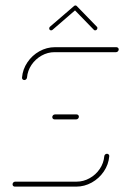

<svg xmlns="http://www.w3.org/2000/svg" viewBox="-20 -694 461 714"><path d="M377.8 -122.2Q381.5 -122.2 384.1 -119.6Q386.7 -117 386.3 -113Q383.7 -82.2 366.1 -56.3Q348.5 -30.4 321.3 -15.2Q294.1 0 263.3 0H35.2Q31.5 0 29.1 -2.4Q26.7 -4.8 26.7 -8.5Q26.7 -12.6 29.6 -15.6Q32.6 -18.5 36.7 -18.5H264.8Q290.4 -18.5 313.3 -31.3Q336.3 -44.1 350.9 -65.7Q365.6 -87.4 367.8 -113Q368.1 -116.7 370.9 -119.4Q373.7 -122.2 377.8 -122.2ZM273.3 -260Q273.3 -255.9 270.4 -253Q267.4 -250 263.3 -250H183Q179.3 -250 176.9 -252.4Q174.4 -254.8 174.4 -258.5Q174.4 -262.6 177.4 -265.6Q180.4 -268.5 184.4 -268.5H264.8Q268.5 -268.5 270.9 -266.1Q273.3 -263.7 273.3 -260ZM70.4 -396.3Q66.7 -396.3 64.1 -398.9Q61.5 -401.5 61.9 -405.6Q64.4 -436.3 81.9 -462.2Q99.3 -488.1 126.5 -503.3Q153.7 -518.5 184.4 -518.5H413Q416.3 -518.5 418.9 -516.1Q421.5 -513.7 421.5 -510.4Q421.5 -506.3 418.5 -503.1Q415.6 -500 411.5 -500H183Q157.4 -500 134.6 -487.2Q111.9 -474.4 97.2 -452.8Q82.6 -431.1 80.4 -405.6Q80 -401.9 77.2 -399.1Q74.4 -396.3 70.4 -396.3ZM260.4 -673.7Q263.3 -673.7 265.4 -671.7Q267.4 -669.6 267.4 -666.7Q267.4 -663 264.8 -660.4L175.6 -583.3Q173 -581.1 170 -581.1Q167 -581.1 165 -583.1Q163 -585.2 163 -588.1Q163 -591.9 165.6 -594.4L255.2 -671.5Q257.4 -673.7 260.4 -673.7ZM265.9 -671.1 340.4 -594.4Q342.2 -592.6 342.2 -590Q342.2 -586.3 339.8 -583.7Q337.4 -581.1 333.7 -581.1Q330.7 -581.1 328.9 -583.3L254.4 -660Z"/></svg>

Font: 26F Galaxy Sans Hairline
Style: Italic
Weight: 50
Italic angle: -5°
Designer: C₂₉H₂₅N₃O₅
Version: Version 1.200